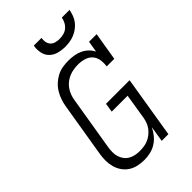

<svg xmlns="http://www.w3.org/2000/svg" viewBox="-281 -1054 1162 1162"><g transform="rotate(-45 300.0 -473.5)"><path d="M234 8Q206 8 179 2Q152 -4 130 -18.5Q108 -33 93 -55Q78 -77 71 -103Q64 -129 64 -157Q64 -185 69 -213L126 -558Q130 -582 138 -606Q146 -630 159.5 -652.5Q173 -675 192.5 -693Q212 -711 235 -723Q258 -735 283 -739Q308 -743 333 -743Q357 -743 381 -739Q405 -735 426 -725Q447 -715 463.5 -699Q480 -683 490 -663L502 -735H567L537 -554H472Q476 -581 472 -607Q468 -633 451.5 -651.5Q435 -670 409.5 -677.5Q384 -685 358 -685Q339 -685 319.5 -682Q300 -679 281.5 -671.5Q263 -664 246.5 -651Q230 -638 218.5 -621.5Q207 -605 200 -586.5Q193 -568 190 -548L133 -203Q130 -184 129.5 -164Q129 -144 134.5 -125.5Q140 -107 151 -92Q162 -77 178 -67.5Q194 -58 213 -54Q232 -50 252 -50Q270 -50 288 -52.5Q306 -55 323.5 -62.5Q341 -70 356 -82Q371 -94 382.5 -109Q394 -124 400.5 -141.5Q407 -159 410 -177L436 -339H300L309 -397H511L446 0H389L405 -101Q394 -77 376 -55Q358 -33 335 -18.5Q312 -4 286 2Q260 8 234 8ZM379 -815Q350 -815 322 -822.5Q294 -830 274.5 -849.5Q255 -869 249.5 -897.5Q244 -926 249 -955H315Q312 -938 315 -921.5Q318 -905 328.5 -893.5Q339 -882 355 -877.5Q371 -873 388 -873Q406 -873 423.5 -877.5Q441 -882 455 -893.5Q469 -905 477.5 -921.5Q486 -938 489 -955H555Q551 -935 544 -915.5Q537 -896 524.5 -879.5Q512 -863 494.5 -850Q477 -837 457.5 -829Q438 -821 418 -818Q398 -815 379 -815Z"/></g></svg>

Font: Iosevka Curly Slab LtExObl
Style: Regular
Weight: 300
Width: 7
Italic angle: -9°
Monospace: yes
Designer: Belleve Invis
Foundry: Belleve Invis
Version: Version 11.1.0; ttfautohint (v1.8.3)